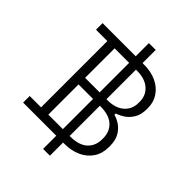

<svg xmlns="http://www.w3.org/2000/svg" viewBox="-258 -948 1196 1196"><g transform="rotate(45 340.0 -350.0)"><path d="M412 0H48V-58H148V-642H48V-700H415Q475 -700 522 -678Q569 -656 595.5 -616.5Q622 -577 622 -525V-517Q622 -468 603 -436Q584 -404 557 -386Q530 -368 504 -360V-348Q530 -342 557.5 -323.5Q585 -305 603.5 -273Q622 -241 622 -192V-182Q622 -125 594.5 -84Q567 -43 519.5 -21.5Q472 0 412 0ZM212 -324V-58H406Q481 -58 519.5 -93Q558 -128 558 -187V-195Q558 -254 519.5 -289Q481 -324 406 -324ZM212 -642V-382H410Q479 -382 518.5 -416.5Q558 -451 558 -507V-517Q558 -573 518.5 -607.5Q479 -642 410 -642ZM400 -816V116H340V-816Z"/></g></svg>

Font: Space Grotesk Variable Light
Style: Regular
Weight: 300
Designer: Florian Karsten
Foundry: Florian Karsten
Version: Version 2.000